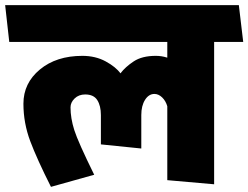

<svg xmlns="http://www.w3.org/2000/svg" viewBox="-31 -700 965 746"><path d="M619 0V-287Q613 -308 599 -321.5Q585 -335 569 -335Q547 -335 532.5 -312Q518 -289 518 -253V-123L361 -139V-253Q361 -289 347 -311Q333 -333 300 -333Q275 -333 259 -317.5Q243 -302 243 -283Q243 -241 257.5 -195Q272 -149 335 -21L167 26Q113 -81 86.5 -151.5Q60 -222 60 -297Q60 -377 124 -430Q188 -483 289 -483Q340 -483 379.5 -461.5Q419 -440 437 -415Q456 -440 488.5 -461.5Q521 -483 574 -483Q585 -483 595.5 -481.5Q606 -480 619 -476V-537H5L-11 -680H897L914 -537H801V16Z"/></svg>

Font: Palanquin Dark
Style: Bold
Weight: 700
Designer: Pria Ravichandran
Version: Version 1.000